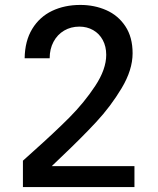

<svg xmlns="http://www.w3.org/2000/svg" viewBox="-20 -755 640 779"><path d="M113.5 -139.5Q201.5 -218 261.5 -278.2Q321.5 -338.5 366.2 -406.2Q411 -474 411 -532.5Q411 -566.5 397 -592.5Q383 -618.5 358 -632.8Q333 -647 302 -647Q267.5 -647 240 -630.8Q212.5 -614.5 197 -585.2Q181.5 -556 181.5 -518.5H80Q81 -589 110.8 -637.8Q140.5 -686.5 191.2 -710.8Q242 -735 306 -735Q363 -735 411.2 -713.8Q459.5 -692.5 488.8 -648.2Q518 -604 518 -539Q518 -471.5 473.5 -397.2Q429 -323 370.2 -259.8Q311.5 -196.5 226 -115.5L190 -81H525.5V4H73V-103Z"/></svg>

Font: JuliaMono Medium
Style: Regular
Weight: 500
Monospace: yes
Designer: cormullion
Foundry: corm
Version: Version 0.054; ttfautohint (v1.8.4)